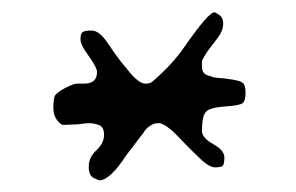

<svg xmlns="http://www.w3.org/2000/svg" viewBox="-20 -452 491 318"><path d="M335.9 -431.6Q339.8 -429.7 343.8 -426.8Q349.6 -421.9 349.6 -414.1V-412.1Q349.6 -401.4 340.8 -389.6Q332 -377.9 327.1 -371.6Q322.3 -365.2 321.3 -363.3Q320.3 -361.3 317.4 -356.9Q314.5 -352.5 314.5 -349.6V-341.8Q314.5 -336.9 316.4 -333Q318.4 -329.1 324.2 -327.1L333 -324.2Q335.9 -323.2 343.8 -322.8Q351.6 -322.3 364.3 -320.3Q377 -318.4 381.8 -314.9Q386.7 -311.5 386.7 -298.3Q386.7 -285.2 381.8 -281.2Q377 -277.3 355.5 -275.9Q334 -274.4 326.2 -270.5Q318.4 -266.6 316.4 -256.8Q314.5 -247.1 314.5 -235.4Q314.5 -223.6 333 -213.4Q351.6 -203.1 351.6 -191.4Q351.6 -179.7 348.6 -177.2Q345.7 -174.8 335.9 -174.8Q326.2 -174.8 308.6 -191.9Q291 -209 283.2 -217.3Q275.4 -225.6 269.5 -231.4Q263.7 -237.3 255.9 -242.7Q248 -248 243.2 -248Q238.3 -248 235.4 -247.1Q232.4 -246.1 229.5 -244.1Q226.6 -242.2 224.6 -240.7Q222.7 -239.3 219.7 -235.4Q216.8 -230.5 214.8 -228.5L189.5 -195.3Q162.1 -153.3 144.5 -153.3Q143.6 -153.3 135.3 -157.2Q127 -161.1 127 -176.3Q127 -191.4 139.6 -203.1Q152.3 -214.8 152.3 -228.5Q152.3 -242.2 143.6 -245.1Q134.8 -248 127.9 -248Q121.1 -248 109.4 -246.1L84 -245.1Q80.1 -246.1 74.2 -253.4Q68.4 -260.7 68.4 -273.4Q68.4 -286.1 70.3 -292Q72.3 -297.9 86.9 -305.7Q101.6 -313.5 107.4 -313.5H119.1Q140.6 -313.5 140.6 -332V-335Q137.7 -344.7 125.5 -361.3Q113.3 -377.9 113.3 -386.7Q113.3 -395.5 116.2 -398.4Q119.1 -401.4 131.8 -401.4Q144.5 -401.4 158.2 -380.9Q171.9 -360.4 179.7 -350.6L193.4 -334Q199.2 -326.2 207 -319.8Q214.8 -313.5 220.7 -313.5Q226.6 -313.5 229.5 -314.9Q232.4 -316.4 236.3 -320.3Q265.6 -345.7 285.2 -374Q325.2 -431.6 335 -431.6Z"/></svg>

Font: Drukaatie burti
Style: Thin
Weight: 100
Version: Version 0.14